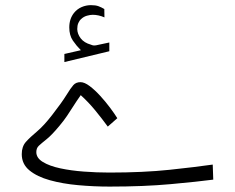

<svg xmlns="http://www.w3.org/2000/svg" viewBox="-20 -708 892 728"><path d="M286.6 -517.6Q269.5 -534.7 256.1 -554.4Q242.7 -574.2 242.7 -604Q242.7 -636.7 260.7 -659.2Q272.5 -673.8 289.6 -681.2Q306.6 -688.5 324.7 -688.5Q342.3 -688.5 353 -684.6Q363.8 -680.7 375.5 -673.8L376 -642.1Q353.5 -651.9 331.5 -651.9Q321.8 -651.9 309.6 -648.4Q297.4 -645 288.1 -636.2Q281.2 -630.4 277.1 -620.8Q272.9 -611.3 272.9 -597.7Q273.4 -579.1 286.1 -562.5Q298.8 -545.9 324.7 -538.6Q326.2 -538.1 329.3 -536.9Q332.5 -535.6 337.4 -535.6Q341.3 -535.6 343.8 -536.1L394.5 -546.9V-513.7L224.1 -472.7V-503.4ZM388.7 -228Q367.7 -256.8 341.6 -288.8Q315.4 -320.8 286.1 -347.2Q269 -322.8 257.3 -304.2Q245.6 -285.6 234.1 -268.6Q222.7 -251.5 205.1 -230.5Q176.3 -195.8 156.7 -180.2Q137.2 -164.6 127.4 -155.5Q117.7 -146.5 117.7 -131.3Q117.7 -108.9 142.6 -93.8Q167.5 -78.6 208.3 -69.8Q249 -61 297.9 -57.4Q346.7 -53.7 394.5 -53.7Q523.9 -53.7 623 -64.2Q722.2 -74.7 786.6 -84L788.6 -26.9Q728.5 -19 627.2 -9.8Q525.9 -0.5 395.5 -0.5Q335.4 -0.5 276.4 -5.9Q217.3 -11.2 168.9 -24.7Q120.6 -38.1 91.6 -62Q62.5 -85.9 62.5 -123.5Q62.5 -152.3 78.1 -169.9Q93.8 -187.5 119.9 -209.2Q146 -231 177.7 -272Q214.8 -319.8 231.4 -346.9Q248 -374 258.1 -385.3Q268.1 -396.5 285.2 -396.5Q300.3 -396.5 320.1 -381.6Q339.8 -366.7 360.1 -344.5Q380.4 -322.3 397.7 -299.1Q415 -275.9 424.8 -259.8Z"/></svg>

Font: Vazir Thin WOL
Style: Thin-WOL
Weight: 100
Designer: Saber Rastikerdar
Foundry: Saber Rastikerdar
Version: Version 30.0.0